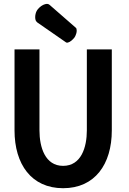

<svg xmlns="http://www.w3.org/2000/svg" viewBox="-20 -970 674 1007"><path d="M311 17.1C477.5 17.1 566.4 -108.4 566.4 -286.1V-710.9H435.5V-286.1C435.5 -197.3 405.8 -100.1 311 -100.1C216.8 -100.1 187 -197.3 187 -286.1V-710.9H56.2V-286.1C56.2 -108.4 145 17.1 311 17.1ZM325.2 -748.5C327.1 -747.1 329.6 -746.1 332 -746.1C333.5 -746.1 335 -746.6 336.9 -747.1C342.3 -748.5 348.1 -751.5 354.5 -756.8C360.8 -762.2 365.7 -767.1 369.6 -772C373.5 -776.9 377 -784.2 379.9 -793.9C381.8 -799.8 382.3 -804.7 382.3 -809.1C382.3 -812 381.8 -815.4 381.3 -817.9C380.9 -820.3 379.9 -822.8 377.9 -824.2L239.7 -944.8C235.8 -948.2 231.4 -949.7 226.1 -949.7C223.1 -949.7 220.2 -949.2 216.8 -948.2C210 -946.3 202.6 -942.9 195.8 -938C189 -933.1 183.1 -927.2 178.7 -921.9C173.3 -915.5 168.9 -907.2 166.5 -896.5C165 -890.6 164.6 -885.3 164.6 -879.9C164.6 -875.5 165 -871.1 166 -867.2C167.5 -860.8 170.9 -856 175.3 -852.5Z"/></svg>

Font: Tuffy
Style: Bold
Weight: 700
Designer: Thatcher Ulrich, Karoly Barta, Michael Everson
Version: Version 001.270